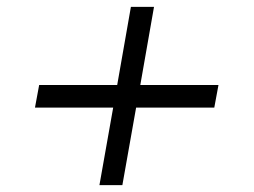

<svg xmlns="http://www.w3.org/2000/svg" viewBox="-20 -540 740 560"><path d="M270 0 310.1 -226.1H82L94.2 -292H321.8L361.8 -520H429.2L389.2 -292H617.2L605 -226.1H377L336.9 0Z"/></svg>

Font: Archivo Expanded Light
Style: Italic
Weight: 300
Width: 7
Italic angle: -10°
Designer: Hector Gatti
Foundry: Omnibus-Type
Version: Version 2.001